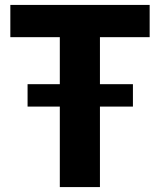

<svg xmlns="http://www.w3.org/2000/svg" viewBox="-20 -760 650 780"><path d="M92 -418H223V-609H22V-740H588V-609H386V-418H520V-327H386V0H223V-327H92Z"/></svg>

Font: Encode Sans Narrow
Style: Bold
Weight: 700
Designer: Pablo Impallari, Andres Torresi
Foundry: Pablo Impallari, Andres Torresi
Version: Version 1.000; ttfautohint (v1.00) -l 8 -r 50 -G 200 -x 14 -